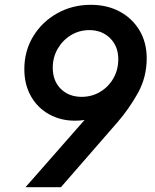

<svg xmlns="http://www.w3.org/2000/svg" viewBox="-20 -777 643 797"><path d="M86 0 331 -279Q313 -276 291 -276Q232 -276 184 -302.5Q136 -329 108.5 -377.5Q81 -426 81 -490Q81 -565 117.5 -625.5Q154 -686 217 -721.5Q280 -757 357 -757Q425 -757 477 -729Q529 -701 559 -651Q589 -601 589 -535Q589 -456 552 -390Q515 -324 468 -270L233 0ZM319 -375Q361 -375 395.5 -395.5Q430 -416 450.5 -451.5Q471 -487 471 -531Q471 -585 437 -618.5Q403 -652 351 -652Q309 -652 274.5 -631Q240 -610 219.5 -574.5Q199 -539 199 -496Q199 -441 232.5 -408Q266 -375 319 -375Z"/></svg>

Font: Plus Jakarta Sans SemiBold
Style: Italic
Weight: 600
Italic angle: -8°
Designer: Gumpita Rahayu
Foundry: Tokotype
Version: Version 2.071; ttfautohint (v1.8.4.7-5d5b);gftools[0.9.29]